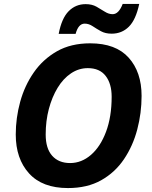

<svg xmlns="http://www.w3.org/2000/svg" viewBox="-20 -945 770 975"><path d="M325 10Q195 10 127.5 -64.5Q60 -139 60 -262Q60 -346 82.5 -428Q105 -510 151.5 -577Q198 -644 269 -684.5Q340 -725 438 -725Q568 -725 633.5 -652Q699 -579 699 -458Q699 -371 677 -287.5Q655 -204 609.5 -136.5Q564 -69 493.5 -29.5Q423 10 325 10ZM336 -117Q394 -117 442 -158.5Q490 -200 518.5 -276Q547 -352 547 -454Q547 -520 516.5 -559.5Q486 -599 426 -599Q380 -599 340.5 -572.5Q301 -546 272.5 -499Q244 -452 228 -391.5Q212 -331 212 -262Q212 -191 245 -154Q278 -117 336 -117ZM278 -773Q293 -852 328.5 -888Q364 -924 415 -924Q447 -924 470 -911Q493 -898 512.5 -885.5Q532 -873 552 -873Q583 -873 603 -925H687Q670 -845 634.5 -809.5Q599 -774 547 -774Q515 -774 492.5 -786.5Q470 -799 450.5 -812Q431 -825 410 -825Q378 -825 364 -773Z"/></svg>

Font: BC Sans
Style: Bold Italic
Weight: 700
Italic angle: -12°
Designer: Monotype Design Team
Province of B.C.
Foundry: Monotype Imaging Inc.
Version: Version 2.000;GOOG;noto-source:20170915:90ef993387c0